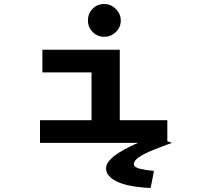

<svg xmlns="http://www.w3.org/2000/svg" viewBox="-20 -718 1040 965"><path d="M181 0V-114H440V-354H193V-468H582V-114H821V0ZM504 -533Q470 -533 446 -557Q422 -581 422 -615Q422 -650 445.5 -674Q469 -698 504 -698Q537 -698 562 -673Q587 -648 587 -615Q587 -581 562 -557Q537 -533 504 -533ZM754 141 737 227Q620 221 566.5 194Q513 167 513 129Q513 102 543.5 75Q574 48 628.5 21Q683 -6 755 -32L844 0Q792 19 748.5 36.5Q705 54 679 71.5Q653 89 653 107Q653 123 684 130.5Q715 138 754 141Z"/></svg>

Font: Inconsolata UltraExpanded ExtraBold
Style: Regular
Weight: 800
Width: 9
Monospace: yes
Designer: Raph Levien, Cyreal, Brenton Simpson
Foundry: Raph Levien, Cyreal, Google
Version: Version 3.001; ttfautohint (v1.8.2.53-6de2)